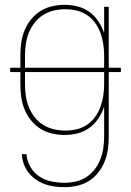

<svg xmlns="http://www.w3.org/2000/svg" viewBox="-20 -548 540 791"><path d="M247 223Q226 223 205.5 220.5Q185 218 165.5 211Q146 204 128.5 192Q111 180 98 163.5Q85 147 78 127.5Q71 108 70 87H89Q91 114 105 139Q119 164 142 179Q165 194 192 199.5Q219 205 247 205Q270 205 293.5 199.5Q317 194 336.5 181Q356 168 370.5 149Q385 130 393.5 108Q402 86 405.5 62.5Q409 39 409 15V-108Q400 -82 385 -59.5Q370 -37 348 -21Q326 -5 299.5 1.5Q273 8 246 8Q220 8 194 2Q168 -4 146 -18Q124 -32 107.5 -52.5Q91 -73 81 -97.5Q71 -122 67.5 -148Q64 -174 64 -200V-251H22V-269H64V-320Q64 -346 67.5 -372Q71 -398 81 -422.5Q91 -447 107.5 -467.5Q124 -488 146 -502Q168 -516 194 -522Q220 -528 246 -528Q273 -528 299.5 -521.5Q326 -515 348 -499Q370 -483 385 -460.5Q400 -438 409 -412V-520H428V-269H478V-251H428V15Q428 41 424.5 67Q421 93 411 117.5Q401 142 385 162.5Q369 183 347 197Q325 211 299 217Q273 223 247 223ZM83 -269H409V-320Q409 -343 405.5 -366.5Q402 -390 394 -412Q386 -434 372 -453.5Q358 -473 338.5 -486Q319 -499 296 -504.5Q273 -510 249 -510Q225 -510 201.5 -504.5Q178 -499 158 -486.5Q138 -474 123 -455Q108 -436 99 -413.5Q90 -391 86.5 -367.5Q83 -344 83 -320ZM249 -10Q273 -10 296 -15.5Q319 -21 338.5 -34Q358 -47 372 -66.5Q386 -86 394 -108Q402 -130 405.5 -153.5Q409 -177 409 -200V-251H83V-200Q83 -176 86.5 -152.5Q90 -129 99 -106.5Q108 -84 123 -65Q138 -46 158 -33.5Q178 -21 201.5 -15.5Q225 -10 249 -10Z"/></svg>

Font: Iosevka SS04 Thin
Style: Regular
Weight: 100
Monospace: yes
Designer: Belleve Invis
Foundry: Belleve Invis
Version: Version 19.0.0; ttfautohint (v1.8.4)